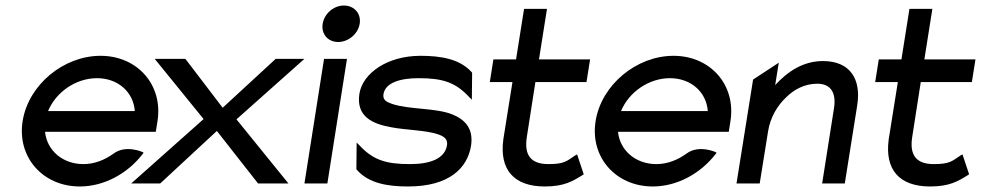

<svg xmlns="http://www.w3.org/2000/svg" viewBox="-20 -664 3551 695"><path d="M62 -226C41 -95 135 11 269 11C357 11 442 -36 496 -106L500 -111L495 -114C495 -114 435 -141 391 -108C359 -85 322 -70 282 -70C207 -70 150 -119 143 -187H544L550 -225C571 -356 478 -462 344 -462C210 -462 83 -357 62 -226ZM154 -262C182 -330 254 -381 331 -381C407 -381 463 -331 468 -262Z M455 0H560L765 -190L914 0H1024L836 -232L1082 -451H978L786 -274L651 -451H540L717 -233Z M1148 -578C1142 -541 1167 -512 1204 -512C1241 -512 1276 -541 1282 -578C1288 -615 1262 -644 1225 -644C1188 -644 1154 -615 1148 -578ZM1082 0H1165L1236 -451H1153Z M1281 -325C1268 -241 1330 -215 1398 -203C1451 -193 1520 -193 1565 -178C1586 -171 1602 -161 1598 -138C1590 -89 1536 -70 1464 -70C1376 -70 1330 -85 1280 -139L1271 -148L1270 -51L1272 -49C1315 0 1384 11 1457 11C1608 11 1672 -57 1685 -136C1695 -201 1661 -232 1617 -250C1557 -274 1460 -267 1399 -288C1379 -295 1365 -302 1368 -323C1375 -365 1429 -381 1495 -381C1583 -381 1629 -366 1679 -312L1688 -303L1689 -400L1688 -402C1645 -451 1575 -462 1502 -462C1382 -462 1293 -399 1281 -325Z M1753 -367H1835L1802 -160C1787 -50 1840 11 1952 11C2022 11 2053 -8 2090 -31L2093 -33L2069 -105L2063 -102C2031 -81 2024 -70 1965 -70C1900 -70 1877 -104 1887 -168L1918 -367H2103L2116 -449H1931L1960 -632H1877L1848 -449H1766Z M2136 -226C2115 -95 2209 11 2343 11C2431 11 2516 -36 2570 -106L2574 -111L2569 -114C2569 -114 2509 -141 2465 -108C2433 -85 2396 -70 2356 -70C2281 -70 2224 -119 2217 -187H2618L2624 -225C2645 -356 2552 -462 2418 -462C2284 -462 2157 -357 2136 -226ZM2228 -262C2256 -330 2328 -381 2405 -381C2481 -381 2537 -331 2542 -262Z M2646 0H2730L2760 -187C2768 -240 2795 -283 2826 -312C2853 -339 2892 -361 2938 -361C2990 -361 3007 -325 2999 -273L2956 0H3038L3083 -283C3098 -378 3057 -443 2959 -443C2886 -443 2830 -404 2786 -356L2799 -437L2706 -376Z M3148 -367H3230L3197 -160C3182 -50 3235 11 3347 11C3417 11 3448 -8 3485 -31L3488 -33L3464 -105L3458 -102C3426 -81 3419 -70 3360 -70C3295 -70 3272 -104 3282 -168L3313 -367H3498L3511 -449H3326L3355 -632H3272L3243 -449H3161Z"/></svg>

Font: Charger Sport
Style: SeBdObl
Weight: 600
Designer: Jasper
Foundry: Cannot Into Space Fonts
Version: Version 1.1